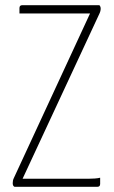

<svg xmlns="http://www.w3.org/2000/svg" viewBox="-20 -720 439 740"><path d="M55 -689Q55 -700 66 -700H363Q368 -695 368 -687Q368 -677 363 -667L67 -31H319Q333 -31 345.5 -32Q358 -33 366 -35V-11Q366 0 355 0H36Q29 -3 29 -14Q29 -25 33 -33L327 -668H55Z"/></svg>

Font: Yanone Kaffeesatz Thin
Style: Regular
Weight: 250
Designer: Yanone
Foundry: Yanone Font Production. Not for release.
Version: Version 1.002